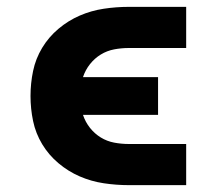

<svg xmlns="http://www.w3.org/2000/svg" viewBox="-20 -540 640 560"><path d="M356 0Q319 0 282.5 -5.5Q246 -11 212.5 -25.5Q179 -40 150.5 -64Q122 -88 103 -119.5Q84 -151 76.5 -187Q69 -223 69 -260Q69 -297 76.5 -333Q84 -369 103 -400.5Q122 -432 150.5 -456Q179 -480 212.5 -494.5Q246 -509 282.5 -514.5Q319 -520 356 -520H523V-400H356Q334 -400 313 -396Q292 -392 274 -381Q256 -370 242.5 -353Q229 -336 222 -315H441V-205H222Q229 -184 242.5 -167Q256 -150 274 -139Q292 -128 313 -124Q334 -120 356 -120H523V0Z"/></svg>

Font: Iosevka SS04 Heavy Extended
Style: Regular
Weight: 900
Width: 7
Monospace: yes
Designer: Belleve Invis
Foundry: Belleve Invis
Version: Version 19.0.0; ttfautohint (v1.8.4)